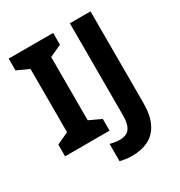

<svg xmlns="http://www.w3.org/2000/svg" viewBox="-210 -859 1140 1215"><g transform="rotate(-30 360.0 -252.0)"><path d="M357 0H32V-86L119 -126V-588L32 -628V-714H357V-628L270 -588V-126L357 -86ZM404 210Q375 210 353 206.5Q331 203 315 199V73Q331 77 348.5 80Q366 83 386 83Q412 83 433.5 73Q455 63 467 35Q479 7 479 -45V-714H630V-46Q630 46 601.5 102.5Q573 159 522 184.5Q471 210 404 210Z"/></g></svg>

Font: Noto Sans Duployan
Style: Bold
Weight: 700
Designer: David Corbett
Foundry: David Corbett
Version: Version 3.001